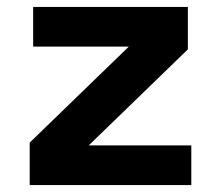

<svg xmlns="http://www.w3.org/2000/svg" viewBox="-20 -536 640 556"><path d="M66 0V-123L353 -401H76V-516H524V-393L237 -115H534V0Z"/></svg>

Font: iA Writer Quattro V
Style: Regular
Weight: 400
Designer: Mike Abbink, Paul van der Laan, Pieter van Rosmalen, Oliver Reichenstein
Foundry: Information Architects Inc.
Version: Version 2.000